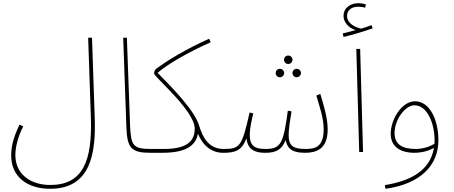

<svg xmlns="http://www.w3.org/2000/svg" viewBox="-20 -950 2835 1200"><path d="M50 22C50 158 154 230 293 230C547 230 580 9 572 -215L555 -714H531L548 -215C557 57 498 206 294 206C171 206 76 139 76 19C76 -32 93 -97 125 -160L102 -171C59 -81 50 -28 50 22Z M922 5C930 5 936 -2 936 -8C936 -14 933 -19 925 -19C813 -19 798 -38 793 -165L773 -714H750L770 -154C775 -23 801 5 922 5Z M922 5H995C1095 5 1200 -15 1217 -114C1250 -35 1307 5 1374 5C1382 5 1388 -2 1388 -8C1388 -14 1385 -19 1377 -19C1286 -19 1247 -90 1225 -164C1197 -258 1061 -398 965 -495C1030 -550 1149 -620 1297 -686L1287 -708C1132 -638 1029 -573 958 -522C949 -515 943 -504 943 -491C943 -469 1197 -259 1197 -146C1197 -60 1138 -19 1003 -19H926Z M1781 -550C1796 -550 1808 -562 1808 -577C1808 -591 1796 -603 1781 -603C1767 -603 1755 -591 1755 -577C1755 -562 1767 -550 1781 -550ZM1729 -467C1744 -467 1756 -479 1756 -494C1756 -508 1744 -520 1729 -520C1715 -520 1703 -508 1703 -494C1703 -479 1715 -467 1729 -467ZM1834 -467C1849 -467 1861 -479 1861 -494C1861 -508 1849 -520 1834 -520C1820 -520 1808 -508 1808 -494C1808 -479 1820 -467 1834 -467ZM1374 5C1448 5 1492 -7 1520 -86C1529 -8 1582 5 1638 5C1709 5 1743 -17 1765 -75C1774 -31 1795 5 1886 5C1953 5 2028 -15 2028 -141C2028 -213 2004 -289 1982 -363L1957 -353C1978 -281 2003 -213 2003 -140C2003 -28 1945 -19 1890 -19C1818 -19 1784 -34 1784 -105C1784 -142 1793 -200 1802 -254L1779 -258C1751 -55 1737 -19 1640 -19C1576 -19 1541 -35 1541 -107C1541 -152 1555 -207 1563 -241L1540 -247C1492 -33 1479 -19 1378 -19Z M2127 -719C2182 -732 2260 -755 2309 -773L2302 -793C2284 -786 2262 -778 2237 -771C2188 -782 2149 -810 2149 -850C2149 -881 2171 -908 2219 -908C2234 -908 2249 -906 2262 -902L2267 -922C2254 -927 2236 -930 2219 -930C2172 -930 2127 -902 2127 -850C2127 -812 2157 -776 2203 -762C2178 -755 2156 -749 2122 -741ZM2225 0H2249L2231 -644H2207Z M2390 230C2611 199 2720 81 2720 -73C2720 -203 2665 -317 2574 -317C2491 -317 2422 -204 2422 -114C2422 -20 2502 5 2568 5C2620 5 2664 -9 2692 -26C2668 123 2534 183 2385 207ZM2446 -119C2446 -203 2513 -292 2570 -292C2652 -292 2696 -176 2696 -75C2696 -67 2696 -59 2695 -51C2670 -36 2628 -19 2578 -19C2499 -19 2446 -44 2446 -119Z"/></svg>

Font: Noto Sans Arabic UI Th
Style: Regular
Weight: 100
Designer: Monotype Design Team, Nadine Chahine and Nizar Qandah
Foundry: Monotype Imaging Inc.
Version: Version 2.010